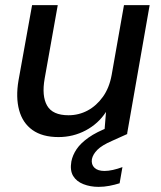

<svg xmlns="http://www.w3.org/2000/svg" viewBox="-20 -522 628 748"><path d="M208 12Q145 12 106.5 -15.5Q68 -43 54.5 -93Q41 -143 52 -208L105 -502H205L154 -216Q142 -148 163.5 -110.5Q185 -73 247 -73Q287 -73 321.5 -91.5Q356 -110 381 -145Q406 -180 415 -230L463 -502H563L475 0H386L393 -86Q363 -40 314 -14Q265 12 208 12ZM364 206Q332 206 305 195.5Q278 185 265 163.5Q252 142 258 107Q263 82 278.5 59Q294 36 325 14Q356 -8 406 -27L460 -49L476 0L416 27Q377 44 359.5 61.5Q342 79 338 98Q335 119 348 131.5Q361 144 387 144Q402 144 420 140Q438 136 457 129L446 192Q427 198 406 202Q385 206 364 206Z"/></svg>

Font: DM Sans 16pt Medium
Style: Italic
Weight: 500
Italic angle: -10°
Version: Version 4.004;gftools[0.9.30]